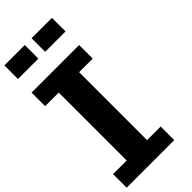

<svg xmlns="http://www.w3.org/2000/svg" viewBox="-344 -1187 1249 1249"><g transform="rotate(-45 281.0 -562.5)"><path d="M0 0H437.5V-125H312.5V-750H437.5V-875H0V-750H125V-125H0ZM250 -1000H437.5V-1125H250ZM0 -1000H187.5V-1125H0Z"/></g></svg>

Font: Faithful 32x
Style: Semibold
Weight: 400
Foundry: Faithful Resource Pack
Version: Version 1.0; January 27, 2023